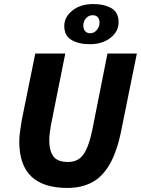

<svg xmlns="http://www.w3.org/2000/svg" viewBox="-20 -915 695 947"><path d="M312 12Q194 12 134.5 -44.5Q75 -101 75 -218Q75 -241 79.5 -271Q84 -301 88 -326L154 -651H302L231 -297Q228 -278 225.5 -259.5Q223 -241 223 -223Q223 -171 243.5 -143.5Q264 -116 316 -116Q346 -116 368 -130Q390 -144 406.5 -179.5Q423 -215 436 -278L510 -651H655L580 -281Q560 -176 524.5 -111Q489 -46 436.5 -17Q384 12 312 12ZM423 -697Q368 -697 332.5 -718Q297 -739 297 -787Q297 -831 337 -863Q377 -895 439 -895Q494 -895 529.5 -874.5Q565 -854 565 -805Q565 -760 525 -728.5Q485 -697 423 -697ZM425 -751Q444 -751 457.5 -767Q471 -783 471 -803Q471 -821 462 -830.5Q453 -840 437 -840Q418 -840 404.5 -825Q391 -810 391 -789Q391 -772 400 -761.5Q409 -751 425 -751Z"/></svg>

Font: Source Sans 3 ExtraBold
Style: Italic
Weight: 800
Italic angle: -11°
Version: Version 3.052;hotconv 1.1.0;makeotfexe 2.6.0